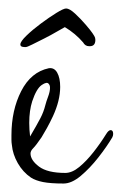

<svg xmlns="http://www.w3.org/2000/svg" viewBox="-20 -446 287 453"><path d="M245 -122Q232 -100 212 -74.5Q192 -49 170.5 -31Q149 -13 130 -13Q99 -13 81.5 -16.5Q64 -20 53 -27Q34 -40 22 -61Q10 -82 8 -104Q7 -110 7 -116Q7 -122 7 -127Q7 -186 30 -231Q53 -276 95 -285Q108 -287 115 -274.5Q122 -262 122 -241Q122 -209 105 -172Q98 -157 90.5 -143.5Q83 -130 78 -122Q65 -103 58.5 -96.5Q52 -90 52 -84Q52 -68 72 -53Q92 -38 134 -38Q150 -38 167 -52Q184 -66 200.5 -87Q217 -108 230 -129Q236 -139 241 -139Q247 -139 247 -130Q247 -126 245 -122ZM95 -248Q91 -254 78.5 -245.5Q66 -237 56 -207Q49 -185 49 -156Q49 -148 49.5 -140Q50 -132 51 -124Q68 -153 75.5 -167.5Q83 -182 87 -198Q89 -206 93.5 -218Q98 -230 98 -239Q98 -245 95 -248ZM38 -335Q28 -335 28 -341Q28 -348 42.5 -362Q57 -376 76.5 -390.5Q96 -405 113 -415.5Q130 -426 136 -426Q144 -426 157 -414Q170 -402 182 -388Q194 -374 198 -368Q200 -365 202.5 -361Q205 -357 205 -352Q205 -337 192 -337H190Q181 -337 176 -346Q158 -367 133 -382Q127 -379 113.5 -371Q100 -363 84 -355Q68 -347 56 -341Q44 -335 41 -335Z"/></svg>

Font: Ingrid Darling
Style: Regular
Weight: 400
Designer: Robert E. Leuschke
Foundry: Robert E. Leuschke
Version: Version 1.010; ttfautohint (v1.8.3)